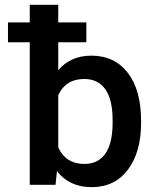

<svg xmlns="http://www.w3.org/2000/svg" viewBox="-20 -770 646 800"><path d="M13.2 0ZM567.9 -258.8Q567.9 -135.7 512.9 -63Q458 9.8 361.8 9.8Q269 9.8 217.3 -57.1L211.4 0H104V-750H222.7V-477.5Q273.9 -538.1 360.8 -538.1Q457.5 -538.1 512.7 -466.3Q567.9 -394.5 567.9 -265.6ZM449.2 -269Q449.2 -355 418.9 -397.9Q388.7 -440.9 331.1 -440.9Q253.9 -440.9 222.7 -373.5V-155.8Q254.4 -86.9 332 -86.9Q387.7 -86.9 418 -128.4Q448.2 -169.9 449.2 -253.9ZM339.8 -593.8H13.2V-676.8H339.8Z"/></svg>

Font: Roboto Medium
Style: Regular
Weight: 500
Designer: Google
Version: Version 2.134; 2016; ttfautohint (v1.6)